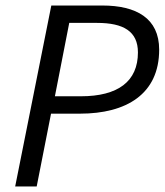

<svg xmlns="http://www.w3.org/2000/svg" viewBox="-20 -676 597 696"><path d="M166 -656 35 0H113L165 -264H270C438 -264 557 -335 557 -496C557 -610 474 -656 351 -656ZM273 -327H179L231 -593H332C428 -593 480 -562 480 -486C480 -381 408 -327 273 -327Z"/></svg>

Font: Cambridge Sans Italic
Style: Regular
Weight: 400
Italic angle: -11°
Version: Version 2.000;PS 002.000;hotconv 1.0.88;makeotf.lib2.5.64775